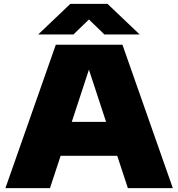

<svg xmlns="http://www.w3.org/2000/svg" viewBox="-20 -971 920 991"><path d="M8 0 268 -740H612L872 0H640L585 -167H293L238 0ZM350.5 -342H527.5L439 -611.5ZM177 -793 343 -951H535L701 -793H519L439 -870.5L359 -793Z"/></svg>

Font: Encode Sans Expanded Black
Style: Regular
Weight: 900
Width: 7
Designer: Multiple Designers
Foundry: Impallari Type
Version: Version 3.000; ttfautohint (v1.8.3) -l 8 -r 50 -G 200 -x 14 